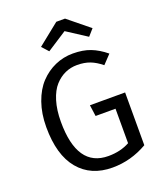

<svg xmlns="http://www.w3.org/2000/svg" viewBox="-164 -1014 956 1132"><g transform="rotate(-20 314.0 -448.5)"><path d="M228 -759.8 190.9 -800.8 326.2 -909.2H380.9L514.2 -800.8L478 -759.8L353 -840.8ZM353 -700.2Q416.5 -700.2 463.1 -682.1Q509.8 -664.1 556.2 -626L504.9 -571.8Q468.3 -601.6 433.6 -614.7Q398.9 -627.9 353 -627.9Q313.5 -627.9 278.3 -612.3Q243.2 -596.7 213.9 -564.5Q184.6 -532.2 167.2 -475.8Q149.9 -419.4 149.9 -345.2Q149.9 -60.1 345.2 -60.1Q421.4 -60.1 479 -91.8V-308.1H354L344.2 -378.9H564.9V-47.9Q461.4 12.2 345.2 12.2Q210.4 12.2 134.3 -79.1Q58.1 -170.4 58.1 -345.2Q58.1 -429.7 82.3 -498.3Q106.4 -566.9 147.5 -610.4Q188.5 -653.8 241.2 -677Q293.9 -700.2 353 -700.2Z"/></g></svg>

Font: Fira Sans Book
Style: Regular
Weight: 350
Designer: Carrois Corporate & Edenspiekermann AG
Foundry: Carrois Corporate GbR & Edenspiekermann AG
Version: Version 4.203;PS 004.203;hotconv 1.0.88;makeotf.lib2.5.64775